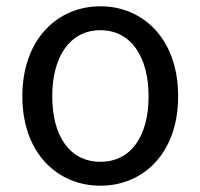

<svg xmlns="http://www.w3.org/2000/svg" viewBox="-20 -577 637 610"><path d="M299 13C435 13 546 -90 546 -271C546 -453 435 -557 299 -557C163 -557 51 -453 51 -271C51 -90 163 13 299 13ZM299 -63C202 -63 146 -144 146 -271C146 -397 202 -481 299 -481C396 -481 452 -397 452 -271C452 -144 396 -63 299 -63Z"/></svg>

Font: Squished Noto Sans CJK JP Regular
Style: Regular
Weight: 400
Designer: Ryoko NISHIZUKA (kana & ideographs); Paul D. Hunt (Latin, Greek & Cyrillic); Wenlong ZHANG (bopomofo); Sandoll Communica
Foundry: Adobe Systems Incorporated
Version: Version 1.004;PS 1.004;hotconv 1.0.82;makeotf.lib2.5.63406